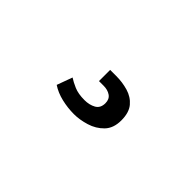

<svg xmlns="http://www.w3.org/2000/svg" viewBox="-4 -183 607 607"><g transform="rotate(45 299.0 120.0)"><path d="M291 210Q263 210 235.5 203.5Q208 197 187 183L206 131Q218 139 236.5 147Q255 155 283 155Q305 155 321 146Q337 137 337 115Q337 97 324.5 88.5Q312 80 294 80H273V30H300Q328 30 353.5 37.5Q379 45 395 64Q411 83 411 118Q411 153 391.5 173Q372 193 344 201.5Q316 210 291 210Z"/></g></svg>

Font: Chivo SemiBold
Style: Regular
Weight: 600
Designer: Hector Gatti
Foundry: Omnibus-Type
Version: Version 2.002